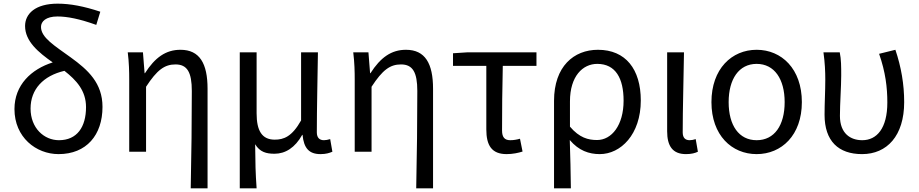

<svg xmlns="http://www.w3.org/2000/svg" viewBox="-20 -829 5021 1049"><path d="M300 13C452 13 540 -91 540 -245C540 -375 461 -447 367 -515C279 -579 204 -623 204 -682C204 -712 231 -739 294 -739C347 -739 414 -726 506 -693L528 -765C438 -795 363 -809 295 -809C172 -809 117 -753 117 -687C117 -603 190 -543 268 -488C151 -451 59 -365 59 -233C59 -79 177 13 300 13ZM332 -442C397 -391 450 -334 450 -244C450 -135 401 -63 302 -63C221 -63 147 -129 147 -236C147 -341 216 -415 332 -442Z M1022 200H1114V-344C1114 -482 1071 -557 966 -557C886 -557 827 -515 772 -429H770L761 -543H678C685 -486 686 -438 686 -394V0H778V-355C838 -447 879 -477 939 -477C1003 -477 1028 -434 1028 -332C1028 -176 1026 23 1022 200Z M1290 200H1382C1376 114 1375 66 1374 -41C1400 2 1435 11 1480 11C1539 11 1592 -22 1631 -92H1633C1640 -19 1669 13 1731 13C1761 13 1779 7 1796 0L1784 -69C1770 -65 1760 -63 1750 -63C1727 -63 1711 -75 1711 -106C1711 -237 1715 -396 1717 -543H1625V-171C1575 -82 1530 -66 1481 -66C1411 -66 1382 -115 1382 -210V-543H1290Z M2254 200H2346V-344C2346 -482 2303 -557 2198 -557C2118 -557 2059 -515 2004 -429H2002L1993 -543H1910C1917 -486 1918 -438 1918 -394V0H2010V-355C2070 -447 2111 -477 2171 -477C2235 -477 2260 -434 2260 -332C2260 -176 2258 23 2254 200Z M2748 13C2782 13 2813 6 2835 -1L2821 -71C2803 -66 2786 -63 2768 -63C2738 -63 2723 -78 2723 -116C2723 -226 2724 -346 2727 -469H2911V-543H2532L2455 -538V-469H2637V-122C2637 -35 2666 13 2748 13Z M3007 200H3099C3098 103 3096 34 3093 -64C3142 -6 3198 13 3257 13C3371 13 3481 -94 3481 -280C3481 -451 3398 -557 3247 -557C3115 -557 3007 -466 3007 -278ZM3242 -64C3194 -64 3146 -76 3094 -137V-275C3094 -413 3164 -480 3243 -480C3344 -480 3387 -400 3387 -279C3387 -145 3322 -64 3242 -64Z M3728 13C3759 13 3778 7 3793 0L3781 -69C3769 -65 3758 -63 3748 -63C3725 -63 3710 -75 3710 -106C3710 -237 3715 -396 3717 -543H3625V-112C3625 -32 3654 13 3728 13Z M4114 13C4250 13 4361 -90 4361 -271C4361 -453 4250 -557 4114 -557C3978 -557 3867 -453 3867 -271C3867 -90 3978 13 4114 13ZM4114 -63C4017 -63 3961 -144 3961 -271C3961 -397 4017 -480 4114 -480C4211 -480 4267 -397 4267 -271C4267 -144 4211 -63 4114 -63Z M4690 13C4826 13 4920 -87 4920 -271C4920 -368 4904 -462 4872 -557L4783 -535C4818 -435 4828 -351 4828 -269C4828 -127 4770 -63 4691 -63C4627 -63 4569 -99 4569 -196C4569 -263 4576 -356 4576 -416C4576 -464 4576 -505 4568 -543H4479C4487 -486 4489 -438 4489 -394C4489 -330 4485 -266 4485 -202C4485 -58 4561 13 4690 13Z"/></svg>

Font: Noto Sans CJK SC
Style: Regular
Weight: 400
Designer: Ryoko NISHIZUKA 西塚涼子 (kana, bopomofo & ideographs); Paul D. Hunt (Latin, Greek & Cyrillic); Sandoll Communications 산돌커뮤니
Foundry: Adobe
Version: Version 2.004;hotconv 1.0.118;makeotfexe 2.5.65603